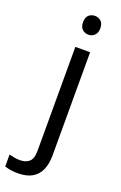

<svg xmlns="http://www.w3.org/2000/svg" viewBox="-238 -787 680 1076"><g transform="rotate(20 101.5 -248.5)"><path d="M22 240Q-3 240 -22 236.5Q-41 233 -55 228V157Q-40 161 -24 164Q-8 167 11 167Q43 167 64 149.5Q85 132 85 83V-536H173V80Q173 130 157 166Q141 202 108 221Q75 240 22 240ZM78 -681Q78 -710 93 -723.5Q108 -737 130 -737Q150 -737 165.5 -723.5Q181 -710 181 -681Q181 -653 165.5 -639Q150 -625 130 -625Q108 -625 93 -639Q78 -653 78 -681Z"/></g></svg>

Font: Noto Sans Canadian Aboriginal
Style: Regular
Weight: 400
Designer: Monotype Design Team, Typotheque's Kevin King
Foundry: Monotype Imaging Inc.
Version: Version 2.002